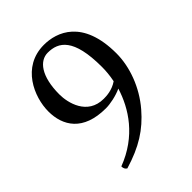

<svg xmlns="http://www.w3.org/2000/svg" viewBox="-182 -707 813 813"><g transform="rotate(-45 225.0 -300.0)"><path d="M322 -292C290 -270 256 -269 240 -269C142 -269 120 -365 120 -415C120 -525 162 -575 210 -575C274 -575 330 -541 330 -370C330 -348 328 -321 322 -292ZM314 -256C286 -165 222 -64 90 -14C90 -2 94 5 102 10C202 -20 264 -60 320 -125C382 -197 414 -288 414 -367C414 -570 298 -610 222 -610C90 -610 36 -483 36 -397C36 -311 82 -234 218 -234C244 -234 284 -242 314 -256Z"/></g></svg>

Font: Ponomar Unicode
Style: Regular
Weight: 400
Version: 1.3